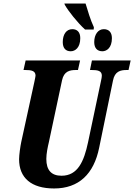

<svg xmlns="http://www.w3.org/2000/svg" viewBox="-20 -1056 759 1086"><path d="M461 -889H510L511 -902C491 -945 477 -993 464 -1036H344L347 -1028C366 -994 418 -928 461 -889ZM380 -766C405 -766 434 -786 434 -840C434 -875 416 -891 389 -891C355 -891 335 -861 335 -818C335 -783 352 -766 380 -766ZM559 -766C584 -766 613 -786 613 -840C613 -875 594 -891 567 -891C535 -891 513 -861 513 -818C513 -783 531 -766 559 -766ZM286 10C426 10 511 -72 541 -221L619 -600C629 -653 662 -660 696 -660H707L719 -714H500L489 -660H499C532 -660 556 -656 556 -628C556 -622 554 -609 551 -597L478 -251C455 -143 420 -62 328 -62C271 -62 242 -93 242 -157C242 -187 250 -225 256 -250L331 -602C342 -653 374 -660 410 -660H421L433 -714H125L113 -660H123C157 -660 181 -656 181 -628C181 -622 178 -613 174 -591L100 -252C95 -228 88 -180 88 -155C88 -50 157 10 286 10Z"/></svg>

Font: Noto Serif Condensed Extra
Style: Italic
Weight: 800
Width: 3
Italic angle: -12°
Designer: Monotype Design Team
Foundry: Monotype Imaging Inc.
Version: Version 1.901